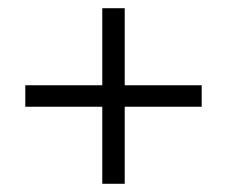

<svg xmlns="http://www.w3.org/2000/svg" viewBox="-20 -578 558 472"><path d="M231.4 -126.2V-557.8H286.6V-126.2ZM42.2 -315.6V-368.4H475.8V-315.6Z"/></svg>

Font: Platypi Light
Style: Regular
Weight: 300
Designer: David Sargent
Foundry: Bolt Cutter Type
Version: Version 1.200